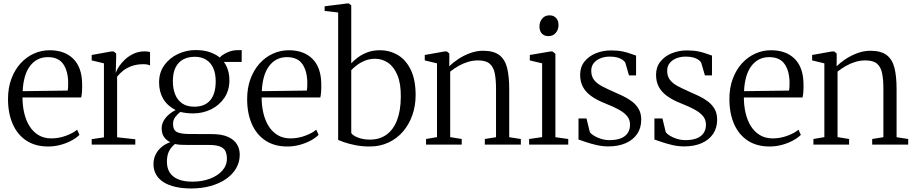

<svg xmlns="http://www.w3.org/2000/svg" viewBox="-20 -839 5309 1114"><path d="M260 11Q185 11 133 -23.2Q81 -57.5 53.8 -119.5Q26.5 -181.5 26.5 -264Q26.5 -329.5 46 -381.8Q65.5 -434 99 -471Q132.5 -508 176.2 -527.8Q220 -547.5 268 -547.5Q354.5 -547.5 404.5 -498.5Q454.5 -449.5 456.5 -355.5Q457 -327 455.8 -307.8Q454.5 -288.5 451 -273.5H110.5Q110.5 -226.5 120.5 -183.5Q130.5 -140.5 151 -107.5Q171.5 -74.5 203.2 -55.2Q235 -36 278.5 -36Q321.5 -36 363.2 -51.5Q405 -67 427.5 -86.5L441 -56.5Q422.5 -38 393.8 -22.8Q365 -7.5 330.2 1.8Q295.5 11 260 11ZM111.5 -310 372.5 -313.5Q374.5 -323 375 -335.2Q375.5 -347.5 375.5 -357Q375.5 -424.5 347.8 -466Q320 -507.5 257.5 -507.5Q224 -507.5 197.8 -493.8Q171.5 -480 152.8 -454.2Q134 -428.5 123.8 -392Q113.5 -355.5 111.5 -310Z M512 0V-31.5L583 -42V-471.5L512 -488.5V-520L626 -540.5H640L654 -528.5V-502L651.5 -416.5L653.5 -420.5Q657.5 -433 670.2 -452.8Q683 -472.5 704.2 -492.8Q725.5 -513 754.5 -527Q783.5 -541 820 -541Q832 -541 839 -539.8Q846 -538.5 850.5 -537V-459.5Q847 -461.5 837.2 -464Q827.5 -466.5 813 -466.5Q775 -466.5 746.2 -456.5Q717.5 -446.5 696.2 -430.2Q675 -414 659.5 -394V-42.5L765 -31V0Z M1089 254.5Q1038.5 254.5 998 245.2Q957.5 236 929 218Q900.5 200 885.5 173.5Q870.5 147 870.5 113.5Q870.5 82 883.5 56.5Q896.5 31 918.8 13Q941 -5 968 -14Q945.5 -24.5 931.8 -44Q918 -63.5 918 -94.5Q918 -118 930 -138.8Q942 -159.5 960.5 -175.2Q979 -191 999 -200.5Q949 -226.5 926 -267.2Q903 -308 903 -360.5Q903 -419.5 933.8 -461.5Q964.5 -503.5 1013 -526Q1061.5 -548.5 1114.5 -548.5Q1164 -548.5 1199 -535.8Q1234 -523 1255.5 -505Q1266.5 -519.5 1296.5 -533.8Q1326.5 -548 1358 -548H1382.5L1382 -479.5H1279Q1288 -468 1295.2 -452Q1302.5 -436 1306.8 -416.2Q1311 -396.5 1311 -373.5Q1311 -314.5 1281.8 -271.2Q1252.5 -228 1204.5 -204.5Q1156.5 -181 1100.5 -181Q1081.5 -181 1062.2 -183.2Q1043 -185.5 1026 -189.5Q1011.5 -178.5 997.8 -161.2Q984 -144 984 -120Q984 -84.5 1006.5 -73Q1029 -61.5 1080 -61.5L1209.5 -61Q1265.5 -61 1301.2 -45.5Q1337 -30 1354 -3Q1371 24 1371 58.5Q1371 101.5 1350.2 137.2Q1329.5 173 1291.8 199.2Q1254 225.5 1202.5 240Q1151 254.5 1089 254.5ZM1096.5 215Q1152.5 215 1197.8 198Q1243 181 1269.8 151Q1296.5 121 1296.5 82Q1296.5 58 1289 40Q1281.5 22 1258.8 12Q1236 2 1191 2H1070.5Q1047.5 2 1028.5 1Q1009.5 0 995.5 -3.5Q974.5 12.5 961.5 36.8Q948.5 61 948.5 99.5Q948.5 137 965.2 162.8Q982 188.5 1015 201.8Q1048 215 1096.5 215ZM1107 -220Q1169 -220 1200.2 -257.8Q1231.5 -295.5 1231.5 -367Q1231.5 -413 1217 -444.8Q1202.5 -476.5 1175.2 -493Q1148 -509.5 1110 -509.5Q1072.5 -509.5 1044 -494.8Q1015.5 -480 999.2 -448.8Q983 -417.5 983 -367.5Q983 -325 996.2 -291.5Q1009.5 -258 1037 -239Q1064.5 -220 1107 -220Z M1647.5 11Q1572.5 11 1520.5 -23.2Q1468.5 -57.5 1441.2 -119.5Q1414 -181.5 1414 -264Q1414 -329.5 1433.5 -381.8Q1453 -434 1486.5 -471Q1520 -508 1563.8 -527.8Q1607.5 -547.5 1655.5 -547.5Q1742 -547.5 1792 -498.5Q1842 -449.5 1844 -355.5Q1844.5 -327 1843.2 -307.8Q1842 -288.5 1838.5 -273.5H1498Q1498 -226.5 1508 -183.5Q1518 -140.5 1538.5 -107.5Q1559 -74.5 1590.8 -55.2Q1622.5 -36 1666 -36Q1709 -36 1750.8 -51.5Q1792.5 -67 1815 -86.5L1828.5 -56.5Q1810 -38 1781.2 -22.8Q1752.5 -7.5 1717.8 1.8Q1683 11 1647.5 11ZM1499 -310 1760 -313.5Q1762 -323 1762.5 -335.2Q1763 -347.5 1763 -357Q1763 -424.5 1735.2 -466Q1707.5 -507.5 1645 -507.5Q1611.5 -507.5 1585.2 -493.8Q1559 -480 1540.2 -454.2Q1521.5 -428.5 1511.2 -392Q1501 -355.5 1499 -310Z M1863.5 -775.5V-802.5L1994 -819H2004L2018 -808V-471.5Q2031.5 -486.5 2054.5 -504.2Q2077.5 -522 2110 -534.8Q2142.5 -547.5 2183.5 -547.5Q2242 -547.5 2289 -519.2Q2336 -491 2363.8 -433.2Q2391.5 -375.5 2391.5 -287.5Q2391.5 -224.5 2372.2 -170.2Q2353 -116 2317.8 -75.2Q2282.5 -34.5 2233.5 -11.8Q2184.5 11 2125 11Q2079.5 11 2040.5 3Q2001.5 -5 1975.5 -14.2Q1949.5 -23.5 1942 -27V-766.5ZM2156.5 -498Q2124 -498 2096.8 -486.8Q2069.5 -475.5 2049.5 -460Q2029.5 -444.5 2018 -432V-67.5Q2026.5 -52.5 2056.8 -40.8Q2087 -29 2126.5 -29Q2182.5 -29 2222.2 -57.5Q2262 -86 2283.5 -141.2Q2305 -196.5 2305.5 -276.5Q2306.5 -353 2286.2 -402Q2266 -451 2232 -474.5Q2198 -498 2156.5 -498Z M2515.5 -43.5V-471.5L2444.5 -488.5V-520L2559.5 -540.5H2573L2587 -528.5V-486L2586.5 -454.5Q2606.5 -474.5 2637.8 -495.5Q2669 -516.5 2706.8 -530.5Q2744.5 -544.5 2782.5 -544.5Q2844.5 -544.5 2877.5 -519Q2910.5 -493.5 2922.5 -444.2Q2934.5 -395 2934.5 -324.5V-43L3002 -32.5V0H2793V-32.5L2858 -43V-323.5Q2858 -376.5 2850.8 -413.2Q2843.5 -450 2821.2 -469.2Q2799 -488.5 2754 -488.5Q2723.5 -488.5 2694.8 -479.8Q2666 -471 2640.2 -456.2Q2614.5 -441.5 2592 -423.5V-43.5L2659 -32.5V0H2452V-32.5Z M3050 0V-32.5L3125.5 -43.5V-471.5L3054 -488.5V-520L3174.5 -540.5H3185.5L3202.5 -527V-43L3277 -32.5V0ZM3161.5 -629.5Q3138 -629.5 3124 -644.2Q3110 -659 3110 -685.5Q3110 -712 3125.8 -731Q3141.5 -750 3168 -750H3169Q3192 -750 3206.2 -735Q3220.5 -720 3220.5 -693.5Q3220.5 -667 3204.5 -648.2Q3188.5 -629.5 3162.5 -629.5Z M3509.5 10.5Q3476 10.5 3442 2.8Q3408 -5 3380.2 -14.5Q3352.5 -24 3336.5 -29.5V-151.5H3383L3402 -73.5Q3407 -64 3424.2 -52.8Q3441.5 -41.5 3466 -33.8Q3490.5 -26 3517 -26Q3556 -26 3582.2 -36.5Q3608.5 -47 3622 -67.2Q3635.5 -87.5 3635.5 -116Q3635.5 -143.5 3619.5 -164Q3603.5 -184.5 3571.8 -202.2Q3540 -220 3491.5 -239Q3442 -258.5 3409.8 -282Q3377.5 -305.5 3361.8 -335.5Q3346 -365.5 3346 -405Q3346 -450 3371 -481.5Q3396 -513 3437 -529.8Q3478 -546.5 3525.5 -546.5Q3565.5 -546.5 3593.8 -540.2Q3622 -534 3640.8 -526.8Q3659.5 -519.5 3670.5 -516.5V-401.5H3629.5L3608 -475.5Q3603.5 -484 3591.8 -492.2Q3580 -500.5 3561.8 -505.5Q3543.5 -510.5 3519.5 -510.5Q3491.5 -511 3466.5 -501.8Q3441.5 -492.5 3426 -474.2Q3410.5 -456 3410.5 -428.5Q3410.5 -395.5 3427.5 -374.5Q3444.5 -353.5 3472.2 -339Q3500 -324.5 3531.5 -310.5Q3564 -296.5 3594.2 -282Q3624.5 -267.5 3648.2 -249.2Q3672 -231 3686.2 -205.5Q3700.5 -180 3700.5 -145Q3700.5 -96.5 3676.8 -61.8Q3653 -27 3610 -8.2Q3567 10.5 3509.5 10.5Z M3950 10.5Q3916.5 10.5 3882.5 2.8Q3848.5 -5 3820.8 -14.5Q3793 -24 3777 -29.5V-151.5H3823.5L3842.5 -73.5Q3847.5 -64 3864.8 -52.8Q3882 -41.5 3906.5 -33.8Q3931 -26 3957.5 -26Q3996.5 -26 4022.8 -36.5Q4049 -47 4062.5 -67.2Q4076 -87.5 4076 -116Q4076 -143.5 4060 -164Q4044 -184.5 4012.2 -202.2Q3980.5 -220 3932 -239Q3882.5 -258.5 3850.2 -282Q3818 -305.5 3802.2 -335.5Q3786.5 -365.5 3786.5 -405Q3786.5 -450 3811.5 -481.5Q3836.5 -513 3877.5 -529.8Q3918.5 -546.5 3966 -546.5Q4006 -546.5 4034.2 -540.2Q4062.5 -534 4081.2 -526.8Q4100 -519.5 4111 -516.5V-401.5H4070L4048.5 -475.5Q4044 -484 4032.2 -492.2Q4020.5 -500.5 4002.2 -505.5Q3984 -510.5 3960 -510.5Q3932 -511 3907 -501.8Q3882 -492.5 3866.5 -474.2Q3851 -456 3851 -428.5Q3851 -395.5 3868 -374.5Q3885 -353.5 3912.8 -339Q3940.5 -324.5 3972 -310.5Q4004.5 -296.5 4034.8 -282Q4065 -267.5 4088.8 -249.2Q4112.5 -231 4126.8 -205.5Q4141 -180 4141 -145Q4141 -96.5 4117.2 -61.8Q4093.5 -27 4050.5 -8.2Q4007.5 10.5 3950 10.5Z M4445.5 11Q4370.5 11 4318.5 -23.2Q4266.5 -57.5 4239.2 -119.5Q4212 -181.5 4212 -264Q4212 -329.5 4231.5 -381.8Q4251 -434 4284.5 -471Q4318 -508 4361.8 -527.8Q4405.5 -547.5 4453.5 -547.5Q4540 -547.5 4590 -498.5Q4640 -449.5 4642 -355.5Q4642.5 -327 4641.2 -307.8Q4640 -288.5 4636.5 -273.5H4296Q4296 -226.5 4306 -183.5Q4316 -140.5 4336.5 -107.5Q4357 -74.5 4388.8 -55.2Q4420.5 -36 4464 -36Q4507 -36 4548.8 -51.5Q4590.5 -67 4613 -86.5L4626.5 -56.5Q4608 -38 4579.2 -22.8Q4550.5 -7.5 4515.8 1.8Q4481 11 4445.5 11ZM4297 -310 4558 -313.5Q4560 -323 4560.5 -335.2Q4561 -347.5 4561 -357Q4561 -424.5 4533.2 -466Q4505.5 -507.5 4443 -507.5Q4409.5 -507.5 4383.2 -493.8Q4357 -480 4338.2 -454.2Q4319.5 -428.5 4309.2 -392Q4299 -355.5 4297 -310Z M4763 -43.5V-471.5L4692 -488.5V-520L4807 -540.5H4820.5L4834.5 -528.5V-486L4834 -454.5Q4854 -474.5 4885.2 -495.5Q4916.5 -516.5 4954.2 -530.5Q4992 -544.5 5030 -544.5Q5092 -544.5 5125 -519Q5158 -493.5 5170 -444.2Q5182 -395 5182 -324.5V-43L5249.5 -32.5V0H5040.5V-32.5L5105.5 -43V-323.5Q5105.5 -376.5 5098.2 -413.2Q5091 -450 5068.8 -469.2Q5046.5 -488.5 5001.5 -488.5Q4971 -488.5 4942.2 -479.8Q4913.5 -471 4887.8 -456.2Q4862 -441.5 4839.5 -423.5V-43.5L4906.5 -32.5V0H4699.5V-32.5Z"/></svg>

Font: Merriweather 72pt Light
Style: Regular
Weight: 300
Version: Version 2.100